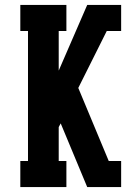

<svg xmlns="http://www.w3.org/2000/svg" viewBox="-20 -755 540 775"><path d="M62 0V-105H93V-630H62V-735H248V-630H217V-470L332 -735H469V-630H411L296 -400L419 -105H469V0H332L225 -257L217 -242V-105H248V0Z"/></svg>

Font: Iosevka Slab Extrabold
Style: Regular
Weight: 800
Monospace: yes
Designer: Belleve Invis
Foundry: Belleve Invis
Version: Version 11.1.1; ttfautohint (v1.8.3)